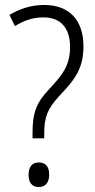

<svg xmlns="http://www.w3.org/2000/svg" viewBox="-20 -744 382 773"><path d="M111 -187H158V-204C158 -272 170 -304 218 -357C277 -419 316 -464 316 -557C316 -666 256 -724 158 -724C105 -724 61 -709 18 -684L40 -639C76 -661 111 -674 155 -674C221 -674 262 -635 262 -555C262 -482 234 -445 177 -384C126 -330 111 -290 111 -209ZM95 -40C95 -9 109 9 136 9C162 9 178 -8 178 -41C178 -74 163 -90 136 -90C109 -90 95 -72 95 -40Z"/></svg>

Font: Noto Sans Display SemiCondensed Light
Style: Regular
Weight: 300
Width: 4
Designer: Monotype Design Team
Foundry: Monotype Imaging Inc.
Version: Version 1.900